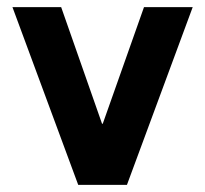

<svg xmlns="http://www.w3.org/2000/svg" viewBox="-20 -520 577 540"><path d="M152 -500 267 -172H269L385 -500H522L337 0H200L15 -500Z"/></svg>

Font: Quantico
Style: Bold
Weight: 700
Designer: Matt Desmond
Foundry: MADtype
Version: Version 2.002